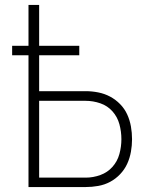

<svg xmlns="http://www.w3.org/2000/svg" viewBox="-20 -755 640 775"><path d="M95 0V-532H29V-570H95V-735H138V-570H300V-532H138V-387H326Q351 -387 376.5 -382Q402 -377 424.5 -365Q447 -353 465 -334.5Q483 -316 493.5 -293Q504 -270 508.5 -244.5Q513 -219 513 -193Q513 -168 508.5 -142.5Q504 -117 493.5 -94Q483 -71 465 -52Q447 -33 424.5 -21Q402 -9 376.5 -4.5Q351 0 326 0ZM138 -38H326Q356 -38 385 -48.5Q414 -59 434 -81.5Q454 -104 462 -133.5Q470 -163 470 -193Q470 -224 462 -253.5Q454 -283 434 -305.5Q414 -328 385 -338Q356 -348 326 -348H138Z"/></svg>

Font: Zed Sans Extralight Extended
Style: Regular
Weight: 200
Width: 7
Designer: Belleve Invis
Foundry: Belleve Invis
Version: Version 1.0.0; ttfautohint (v1.8.4)